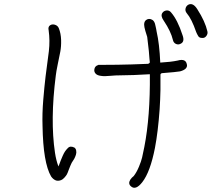

<svg xmlns="http://www.w3.org/2000/svg" viewBox="-20 -867 1040 919"><path d="M336.9 -160.2Q343.8 -154.3 344.7 -145.5Q346.7 -136.7 343.3 -126Q339.8 -115.2 335 -106.4Q330.1 -97.7 323.2 -87.9Q317.4 -76.2 309.6 -55.7Q303.7 -39.1 300.3 -32.7Q296.9 -26.4 288.6 -17.1Q280.3 -7.8 272.5 -4.9Q256.8 1 245.1 -4.4Q233.4 -9.8 224.6 -22.5Q186.5 -87.9 183.6 -263.7Q181.6 -323.2 187 -388.2Q192.4 -453.1 198.2 -501.5Q204.1 -549.8 213.9 -622.1Q219.7 -672.9 212.9 -721.7Q209 -738.3 219.2 -745.6Q229.5 -752.9 243.2 -748.5Q256.8 -744.1 261.7 -731.4Q271.5 -707 272.5 -675.8Q273.4 -644.5 268.6 -619.6Q263.7 -594.7 256.3 -559.1Q249 -523.4 247.1 -505.9Q219.7 -292 243.2 -135.7Q249 -97.7 259.8 -70.3Q260.7 -74.2 263.7 -80.1Q267.6 -90.8 271 -99.6Q274.4 -108.4 280.3 -121.6Q286.1 -134.8 291.5 -142.6Q296.9 -150.4 304.7 -158.2Q316.4 -170.9 336.9 -160.2ZM874 -560.5Q877.9 -548.8 869.1 -539.1Q860.4 -530.3 841.8 -525.4Q827.1 -522.5 752.9 -516.6V-515.6Q750 -515.6 748 -510.7V-436.5Q747.1 -390.6 744.1 -343.8Q736.3 -235.4 721.7 -159.2Q699.2 -43.9 661.1 4.9Q629.9 44.9 607.4 25.4Q591.8 12.7 603.5 -6.8Q605.5 -9.8 611.3 -16.6L620.1 -24.4Q633.8 -42 645 -68.8Q656.2 -95.7 660.2 -113.3Q664.1 -130.9 670.9 -164.1Q699.2 -308.6 697.3 -511.7Q625 -506.8 533.2 -505.9Q531.2 -505.9 505.9 -503.9Q479.5 -501 462.9 -503.9Q446.3 -505.9 438.5 -513.7Q428.7 -523.4 432.1 -537.6Q435.5 -551.8 450.2 -555.7V-556.6H475.6Q542 -556.6 608.4 -558.6Q651.4 -559.6 688.5 -561.5Q692.4 -562.5 694.8 -564.9Q697.3 -567.4 697.3 -568.4Q697.3 -571.3 696.3 -577.1Q695.3 -584 695.3 -586.9Q694.3 -606.4 692.4 -623Q688.5 -661.1 684.6 -690.4Q682.6 -698.2 675.8 -718.8Q669.9 -739.3 669.9 -749Q669.9 -764.6 679.7 -771.5Q692.4 -780.3 706.1 -773.4Q710.9 -771.5 714.8 -767.1Q718.8 -762.7 721.7 -753.9Q723.6 -746.1 724.6 -741.7Q725.6 -737.3 727.5 -728.5Q729.5 -719.7 729.5 -716.8Q743.2 -657.2 747.1 -567.4Q797.9 -570.3 830.1 -577.1Q868.2 -587.9 874 -560.5ZM853.5 -699.2Q865.2 -668 845.7 -658.2Q834 -651.4 822.3 -656.7Q810.5 -662.1 807.6 -675.8Q797.9 -716.8 764.6 -766.6L762.7 -769.5Q748 -791 756.8 -804.7Q763.7 -815.4 776.9 -816.9Q790 -818.4 798.8 -807.6Q830.1 -771.5 853.5 -699.2ZM972.7 -716.8Q975.6 -705.1 967.3 -694.3Q959 -683.6 946.3 -685.5Q932.6 -685.5 927.7 -696.3Q922.9 -704.1 918.9 -713.9Q897.5 -776.4 874 -803.7Q865.2 -814.5 868.2 -826.7Q871.1 -838.9 881.8 -844.7Q904.3 -855.5 924.8 -822.3Q961.9 -764.6 972.7 -716.8Z"/></svg>

Font: irohamaru Light
Style: Regular
Weight: 200
Designer: [Source Han Sans]
Ryoko NISHIZUKA  (kana & ideographs); Paul D. Hunt (Latin, Greek & Cyrillic); Wenlong ZHANG  (bopomofo
Version: Version 1.01